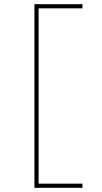

<svg xmlns="http://www.w3.org/2000/svg" viewBox="-20 -790 488 920"><path d="M145 110V-770H375V-750H165V90H375V110Z"/></svg>

Font: M PLUS 1 Thin
Style: Regular
Weight: 100
Designer: Coji Morishita
Foundry: UNDERFOREST DESIGN
Version: Version 1.001